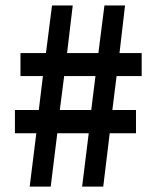

<svg xmlns="http://www.w3.org/2000/svg" viewBox="-20 -690 575 710"><path d="M89.8 0 114.3 -197.3H35.2V-283.2H123.5L138.7 -408.7H55.7V-493.7H149.9L172.4 -669.9H249L228 -493.7H343.8L366.2 -669.9H442.4L421.9 -493.7H503.9V-408.7H411.1L395.5 -283.2H482.9V-197.3H385.7L361.8 0H283.7L308.1 -197.3H191.9L167.5 0ZM201.2 -283.2H317.4L333 -408.7H217.3Z"/></svg>

Font: Akatab ExtraBold
Style: Regular
Weight: 800
Designer: SIL International
Foundry: SIL International
Version: Version 3.000